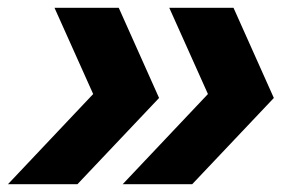

<svg xmlns="http://www.w3.org/2000/svg" viewBox="-56 -494 734 488"><path d="M-35.8 -25.8 180.8 -255 82.5 -474.2H245.8L348.3 -245L140.8 -25.8ZM255.8 -25.8 472.5 -255 374.2 -474.2H537.5L640 -245L432.5 -25.8Z"/></svg>

Font: Funnel Sans Light ExtraBold
Style: Italic
Weight: 800
Italic angle: -14.036°
Version: Version 1.000